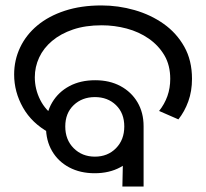

<svg xmlns="http://www.w3.org/2000/svg" viewBox="-20 -686 758 706"><path d="M328 -49Q275 -49 234.5 -70.5Q194 -92 171.5 -130.5Q149 -169 149 -220Q149 -271 172 -309.5Q195 -348 235.5 -369.5Q276 -391 330 -391Q383 -391 423 -369.5Q463 -348 485.5 -310Q508 -272 508 -222Q508 -171 485.5 -132Q463 -93 422.5 -71Q382 -49 328 -49ZM329 -110Q376 -110 406.5 -141Q437 -172 437 -221Q437 -270 406.5 -299.5Q376 -329 329 -329Q282 -329 251 -299.5Q220 -270 220 -221Q220 -172 251 -141Q282 -110 329 -110ZM161 -198Q97 -233 64.5 -290.5Q32 -348 32 -412Q32 -465 54 -511.5Q76 -558 117.5 -592.5Q159 -627 218.5 -646.5Q278 -666 353 -666Q415 -666 474.5 -649Q534 -632 581.5 -598.5Q629 -565 657.5 -514.5Q686 -464 686 -396Q686 -351 672.5 -313.5Q659 -276 636 -247L565 -278Q585 -303 595.5 -332.5Q606 -362 606 -396Q606 -446 584.5 -482.5Q563 -519 527 -544Q491 -569 446 -581Q401 -593 354 -593Q294 -593 248.5 -577.5Q203 -562 171.5 -535.5Q140 -509 124 -474.5Q108 -440 108 -402Q108 -358 128 -318.5Q148 -279 185 -256L161 -198ZM434 -187 508 -222V0H430Z"/></svg>

Font: loriya25
Style: Book
Weight: 400
Designer: Jelle Bosma - Monotype Design Team
Foundry: Monotype Imaging Inc.
Version: Version 2.003